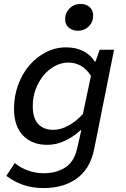

<svg xmlns="http://www.w3.org/2000/svg" viewBox="-20 -741 640 973"><path d="M202 212Q140 212 93.5 194.5Q47 177 12 150L55 85Q84 110 123 123.5Q162 137 202 137Q262 137 308 109.5Q354 82 370 15L392 -81H388Q354 -49 310 -28Q266 -7 220 -7Q142 -7 96.5 -54.5Q51 -102 51 -190Q51 -254 72 -311Q93 -368 129 -410Q165 -452 213 -476.5Q261 -501 315 -501Q366 -501 403 -481.5Q440 -462 460 -429H464L485 -489H558L457 16Q446 69 422.5 106Q399 143 365 166.5Q331 190 289.5 201Q248 212 202 212ZM250 -83Q287 -83 326 -104Q365 -125 400 -163L441 -357Q418 -392 389 -408Q360 -424 327 -424Q291 -424 258.5 -406.5Q226 -389 201 -359Q176 -329 161 -289Q146 -249 146 -204Q146 -142 173.5 -112.5Q201 -83 250 -83ZM375 -585Q348 -585 329 -600.5Q310 -616 310 -645Q310 -676 332.5 -698.5Q355 -721 387 -721Q416 -721 434 -705.5Q452 -690 452 -661Q452 -629 429.5 -607Q407 -585 375 -585Z"/></svg>

Font: Source Code Pro Medium
Style: Italic
Weight: 500
Italic angle: -11°
Monospace: yes
Designer: Paul D. Hunt, Teo Tuominen
Foundry: Adobe Systems Incorporated
Version: Version 1.050;PS 1.000;hotconv 16.6.51;makeotf.lib2.5.65220